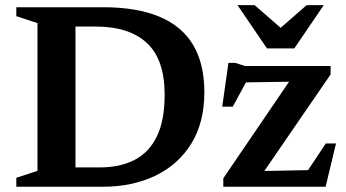

<svg xmlns="http://www.w3.org/2000/svg" viewBox="-20 -710 1317 730"><path d="M606 -349.5Q606 -483.5 538.8 -546.2Q471.5 -609 345 -609H195.5L186 -682.5H372Q500.5 -682.5 586.2 -646.5Q672 -610.5 714.5 -538.8Q757 -467 757 -359.5Q757 -244.5 707.5 -164.2Q658 -84 570.8 -42Q483.5 0 371 0H186L195.5 -73.5H359.5Q436 -73.5 491.2 -101.8Q546.5 -130 576.2 -191Q606 -252 606 -349.5ZM42 0V-34L122.5 -60.5V-622L42 -648.5V-682.5H267V0ZM829 0V-32L1103 -434.5L1157.5 -400.5L867 -396L941 -444.5L865 -304.5H825L848.5 -471H874.5L911.5 -459H1237V-427L960 -23.5L909 -58.5L1174 -63.5L1123.5 -21L1218.5 -164.5H1257.5L1218 0ZM1064.5 -589H1029.5L1146 -690.5H1211L1099 -526H995L883 -690.5H948Z"/></svg>

Font: Newsreader SemiBold
Style: Regular
Weight: 600
Designer: Hugues Gentile
Foundry: Production Type
Version: Version 1.003